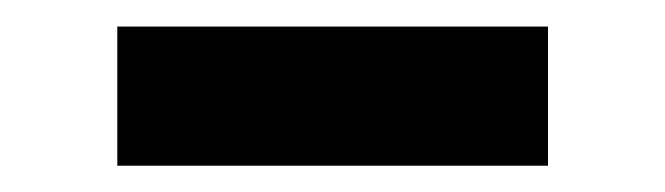

<svg xmlns="http://www.w3.org/2000/svg" viewBox="-20 -376 506 146"><path d="M396.7 -355.8V-250H69.2V-355.8Z"/></svg>

Font: Inter Zeller Semi Bold
Style: Regular
Weight: 600
Designer: Rasmus Andersson; Joe Bland
Foundry: zeller
Version: Version 3.015;git-dec3a8cb1